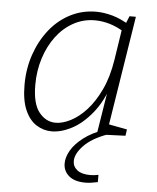

<svg xmlns="http://www.w3.org/2000/svg" viewBox="-53 -578 688 841"><g transform="rotate(5 291.0 -157.0)"><path d="M187 7Q150 7 119 -13Q88 -33 69.5 -75.5Q51 -118 51 -186Q51 -257 72.5 -319.5Q94 -382 132 -430Q170 -478 222.5 -505Q275 -532 336 -532Q370 -532 408 -521.5Q446 -511 487 -485L467 -486L483 -525H511L431 -21L415 -49L515 -30L511 -2L385 3L419 -209L432 -226Q406 -145 363.5 -93Q321 -41 274.5 -17Q228 7 187 7ZM201 -32Q231 -32 266.5 -50Q302 -68 335.5 -104.5Q369 -141 395.5 -197Q422 -253 434 -330L456 -473L465 -454Q431 -475 398.5 -484.5Q366 -494 334 -494Q283 -494 239.5 -470Q196 -446 164.5 -404Q133 -362 115.5 -307Q98 -252 98 -190Q98 -107 128 -69.5Q158 -32 201 -32ZM354 218Q306 218 281 196.5Q256 175 256 142Q256 114 273.5 84Q291 54 327 26.5Q363 -1 415 -19L430 0Q364 24 329.5 60Q295 96 295 128Q295 152 314.5 167.5Q334 183 372 183Q380 183 389.5 182Q399 181 408 179V211Q393 214 379.5 216Q366 218 354 218Z"/></g></svg>

Font: Bitter Thin Light
Style: Italic
Weight: 300
Italic angle: -9°
Version: Version 2.002